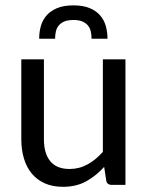

<svg xmlns="http://www.w3.org/2000/svg" viewBox="-20 -703 565 730"><path d="M61 0ZM147 -477.5V-173.3Q147 -119.6 171.1 -90.1Q195.3 -60.5 244.6 -60.5Q281.2 -60.5 312.7 -77.9Q344.2 -95.2 371.1 -125.5V-477.5H457V0H405.3Q396.5 0 390.6 -4.2Q384.8 -8.3 383.8 -17.6L376 -68.4Q345.2 -34.2 307.4 -13.4Q269.5 7.3 219.7 7.3Q180.7 7.3 151.1 -5.6Q121.6 -18.6 101.6 -42.2Q81.5 -65.9 71.3 -99.4Q61 -132.8 61 -173.3V-477.5ZM259.3 -682.6Q295.4 -682.6 320.3 -672.4Q345.2 -662.1 360.4 -644.8Q375.5 -627.4 382.1 -604.5Q388.7 -581.5 388.7 -555.7H328.1Q328.1 -571.3 325 -584.2Q321.8 -597.2 313.7 -606.7Q305.7 -616.2 292.5 -621.6Q279.3 -627 259.3 -627Q238.8 -627 225.3 -621.6Q211.9 -616.2 203.9 -606.7Q195.8 -597.2 192.6 -584.2Q189.5 -571.3 189.5 -555.7H128.9Q128.9 -581.5 135.5 -604.5Q142.1 -627.4 157.5 -644.8Q172.9 -662.1 197.8 -672.4Q222.7 -682.6 259.3 -682.6Z"/></svg>

Font: Carlito
Style: Regular
Weight: 400
Designer: Lukasz Dziedzic
Foundry: tyPoland Lukasz Dziedzic
Version: Version 1.103; Beta1; all basic design good, some composites